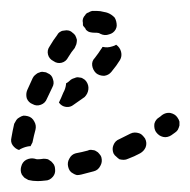

<svg xmlns="http://www.w3.org/2000/svg" viewBox="-27 -304 349 352"><path d="M56 27Q64 27 70 20Q75 14 74 6Q74 2 72 -2Q70 -5 67 -8Q64 -10 61 -12Q57 -13 53 -13Q47 -12 42 -12Q39 -12 37 -13Q29 -15 21 -11Q14 -7 12 1Q11 4 11 8Q11 12 13 16Q15 19 18 22Q21 24 25 26Q33 28 42 28Q48 28 56 27ZM157 0Q161 -7 159 -15Q158 -19 155 -22Q153 -25 149 -27Q146 -29 142 -29Q138 -30 134 -28Q123 -25 112 -23Q104 -21 100 -13Q96 -6 98 2Q99 6 101 9Q103 12 107 14Q110 16 114 17Q118 17 122 16Q134 13 145 10Q153 8 157 0ZM240 -34Q243 -42 239 -50Q237 -53 234 -56Q231 -59 227 -60Q224 -61 220 -61Q216 -61 212 -59Q202 -54 192 -49Q184 -46 181 -38Q178 -31 181 -23Q183 -19 186 -17Q189 -14 192 -12Q196 -11 200 -11Q204 -11 208 -13Q219 -17 230 -23Q237 -27 240 -34ZM-1 -77Q1 -81 3 -84Q5 -87 9 -89Q12 -91 16 -92Q20 -92 24 -91Q32 -89 36 -81Q40 -74 38 -66Q35 -55 33 -45Q33 -43 31 -40Q30 -38 29 -36Q28 -36 27 -36Q19 -35 11 -31Q9 -30 8 -29Q1 -31 -4 -38Q-8 -44 -6 -52Q-4 -64 -1 -77ZM299 -66Q301 -70 302 -74Q302 -77 302 -81Q301 -85 298 -89Q294 -95 285 -97Q277 -98 270 -93Q268 -91 265 -89Q258 -85 256 -77Q255 -68 259 -62Q262 -58 265 -56Q268 -54 272 -53Q276 -52 280 -53Q284 -54 287 -56Q290 -58 294 -61Q297 -63 299 -66ZM110 -161Q114 -163 118 -162Q122 -162 125 -160Q129 -158 131 -155Q136 -148 135 -140Q134 -132 128 -126Q118 -119 108 -112Q102 -107 94 -108Q86 -109 81 -116Q85 -124 89 -134Q93 -141 94 -149Q94 -150 94 -151Q99 -154 103 -158Q106 -160 110 -161ZM22 -124Q25 -116 33 -113Q40 -109 48 -112Q56 -115 59 -123Q64 -133 69 -144Q73 -151 70 -159Q68 -167 60 -170Q57 -172 53 -172Q49 -173 45 -171Q41 -170 38 -167Q35 -165 33 -161Q28 -150 23 -139Q20 -132 22 -124ZM195 -209Q193 -217 186 -222Q183 -220 179 -219Q170 -216 162 -218Q161 -218 161 -218Q160 -217 160 -216Q159 -215 159 -215Q154 -207 147 -198Q141 -192 142 -184Q143 -176 149 -170Q155 -165 164 -165Q172 -166 177 -172Q187 -184 193 -194Q197 -201 195 -209ZM61 -204Q63 -196 71 -192Q78 -187 86 -189Q94 -191 98 -199Q104 -209 110 -216Q112 -220 113 -223Q114 -227 114 -231Q113 -235 111 -239Q109 -242 106 -244Q103 -247 99 -248Q95 -249 91 -248Q87 -248 84 -246Q80 -244 78 -240Q71 -231 64 -219Q59 -212 61 -204ZM125 -269Q126 -273 129 -276Q131 -280 135 -281Q138 -283 142 -284Q146 -284 150 -284Q157 -284 164 -282Q171 -281 177 -277Q180 -275 183 -272Q185 -269 186 -265Q187 -261 187 -257Q187 -254 185 -250Q181 -243 173 -241Q165 -238 157 -242Q154 -244 150 -244Q148 -244 147 -244Q142 -244 138 -245Q134 -246 131 -249Q130 -250 130 -251Q128 -254 126 -256Q125 -257 125 -259Q125 -260 125 -262Q124 -266 125 -269Z"/></svg>

Font: FRB American Cursive Dashed
Style: Bold Italic
Weight: 700
Italic angle: -25°
Version: Version 2.0;Modular Font Editor K font №1